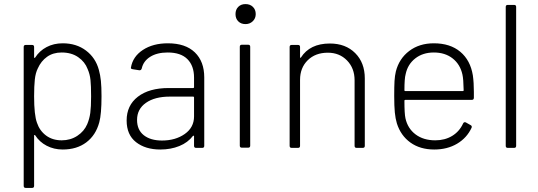

<svg xmlns="http://www.w3.org/2000/svg" viewBox="-20 -724 2634 940"><path d="M96 186V-494Q96 -504 106 -504H137Q147 -504 147 -494V-443Q147 -441 148.5 -440.5Q150 -440 152 -442Q173 -475 208 -493.5Q243 -512 287 -512Q354 -512 401 -476.5Q448 -441 464 -382Q471 -357 474 -328Q477 -299 477 -253Q477 -165 466 -125Q449 -62 402.5 -27Q356 8 287 8Q244 8 208.5 -10.5Q173 -29 152 -62Q147 -65 147 -60V186Q147 196 137 196H106Q96 196 96 186ZM161 -123Q174 -84 205.5 -60.5Q237 -37 282 -37Q325 -37 358.5 -59Q392 -81 407 -116Q418 -142 422 -171Q426 -200 426 -252Q426 -304 423 -332.5Q420 -361 409 -386Q396 -421 363 -444Q330 -467 282 -467Q240 -467 210.5 -446Q181 -425 165 -389Q154 -367 150.5 -335Q147 -303 147 -252Q147 -161 161 -123Z M600 -134Q600 -208 655 -250.5Q710 -293 806 -293H926Q930 -293 930 -297V-344Q930 -402 897.5 -434.5Q865 -467 801 -467Q749 -467 715.5 -446Q682 -425 674 -389Q671 -379 662 -380L630 -385Q619 -387 621 -393Q630 -447 679.5 -479.5Q729 -512 802 -512Q888 -512 934 -467.5Q980 -423 980 -345V-10Q980 0 970 0H940Q930 0 930 -10V-57Q930 -59 928 -59.5Q926 -60 925 -59Q900 -26 858 -9Q816 8 765 8Q692 8 646 -28Q600 -64 600 -134ZM773 -36Q839 -36 884.5 -68Q930 -100 930 -154V-247Q930 -251 926 -251H811Q738 -251 694.5 -220.5Q651 -190 651 -137Q651 -88 684 -62Q717 -36 773 -36Z M1154 -11V-495Q1154 -505 1164 -505H1195Q1205 -505 1205 -495V-11Q1205 -1 1195 -1H1164Q1154 -1 1154 -11ZM1182 -704Q1204 -704 1218 -690.5Q1232 -677 1232 -655Q1232 -634 1217.5 -620Q1203 -606 1182 -606Q1160 -606 1146.5 -619.5Q1133 -633 1133 -655Q1133 -677 1146.5 -690.5Q1160 -704 1182 -704Z M1398 -10V-494Q1398 -504 1408 -504H1439Q1449 -504 1449 -494V-444Q1449 -442 1450.5 -441Q1452 -440 1453 -442Q1497 -511 1595 -511Q1672 -511 1719 -464Q1766 -417 1766 -340V-10Q1766 0 1756 0H1726Q1716 0 1716 -10V-331Q1716 -390 1679 -428Q1642 -466 1585 -466Q1524 -466 1486.5 -429Q1449 -392 1449 -333V-10Q1449 0 1439 0H1408Q1398 0 1398 -10Z M1923 -120Q1916 -143 1913 -173.5Q1910 -204 1910 -254Q1910 -302 1911.5 -327.5Q1913 -353 1918 -374Q1934 -437 1983.5 -474.5Q2033 -512 2104 -512Q2184 -512 2233.5 -470.5Q2283 -429 2295 -355Q2300 -320 2300 -274V-246Q2300 -235 2290 -235H1964Q1960 -235 1960 -231Q1960 -167 1965 -145Q1976 -95 2014.5 -66Q2053 -37 2111 -37Q2158 -37 2193.5 -58.5Q2229 -80 2247 -119Q2251 -128 2260 -125L2283 -112Q2292 -108 2289 -99Q2266 -49 2218 -20.5Q2170 8 2106 8Q2037 8 1989.5 -26Q1942 -60 1923 -120ZM1964 -278H2246Q2250 -278 2250 -282Q2249 -338 2244 -359Q2233 -409 2196 -438Q2159 -467 2104 -467Q2050 -467 2013 -438Q1976 -409 1966 -361Q1960 -340 1960 -282Q1960 -278 1964 -278Z M2456 -10V-690Q2456 -700 2466 -700H2497Q2507 -700 2507 -690V-10Q2507 0 2497 0H2466Q2456 0 2456 -10Z"/></svg>

Font: Barlow GEO Light
Style: Regular
Weight: 300
Designer: Jeremy Tribby
Foundry: Tribby Type
Version: Version 1.408